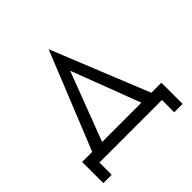

<svg xmlns="http://www.w3.org/2000/svg" viewBox="-211 -921 1216 1216"><g transform="rotate(-45 397.5 -312.5)"><path d="M395 -542 590 -30H680L395 -735L110 -30H200ZM675 0V110H750V-80H40V110H115V0Z"/></g></svg>

Font: Glinicke Jost Regular
Style: Regular
Weight: 400
Version: Version 3.710